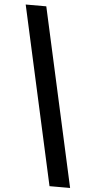

<svg xmlns="http://www.w3.org/2000/svg" viewBox="-64 -849 514 1068"><g transform="rotate(5 192.5 -314.5)"><path d="M35 -812H150L370 183H255Z"/></g></svg>

Font: KaiGen Gothic KR Heavy
Style: Heavy
Weight: 900
Designer: Ryoko NISHIZUKA  (kana & ideographs); Paul D. Hunt (Latin, Greek & Cyrillic); Wenlong ZHANG  (bopomofo); Sandoll Communi
Foundry: Adobe Systems Incorporated
Version: Version 1.002 March 28, 2018